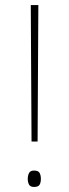

<svg xmlns="http://www.w3.org/2000/svg" viewBox="-20 -734 273 761"><path d="M129 -173H105L102 -714H132ZM90 -25Q90 -38 95 -48Q100 -58 115 -58Q132 -58 137 -48.5Q142 -39 142 -25Q142 -11 137 -2Q132 7 115 7Q100 7 95 -2.5Q90 -12 90 -25Z"/></svg>

Font: Noto Sans Bengali SemiCondensed Thin
Style: Regular
Weight: 100
Width: 4
Designer: Joana Ranito - Universal Thirst; Jelle Bosma - Monotype Design Team
Foundry: Universal Thirst ehf.
Version: Version 3.000; ttfautohint (v1.8.4.7-5d5b)